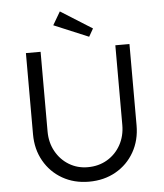

<svg xmlns="http://www.w3.org/2000/svg" viewBox="-60 -956 867 1016"><g transform="rotate(-5 373.5 -448.5)"><path d="M98 -268V-700H176V-277Q176 -218 202 -171Q228 -124 272.5 -97Q317 -70 372 -70Q430 -70 475.5 -97Q521 -124 547 -171Q573 -218 573 -277V-700H648V-268Q648 -189 612.5 -126.5Q577 -64 514.5 -28.5Q452 7 372 7Q293 7 231 -28.5Q169 -64 133.5 -126.5Q98 -189 98 -268ZM439 -757 255 -834 296 -904 463 -799Z"/></g></svg>

Font: Mach Light
Style: Regular
Weight: 300
Version: Version 1.002